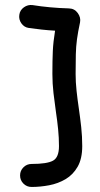

<svg xmlns="http://www.w3.org/2000/svg" viewBox="-20 -722 399 766"><path d="M57.1 -663.1Q59.6 -681.6 75.4 -692.9Q91.3 -704.1 109.9 -701.7Q143.1 -696.3 180.4 -692.9Q217.8 -689.5 254.9 -688.5Q277.3 -688 290.3 -669.9Q303.2 -651.9 299.3 -632.8Q291 -594.2 287.1 -565.2Q283.2 -536.1 282.5 -504.9Q281.7 -473.6 281.7 -427.2Q281.7 -394.5 285.4 -360.1Q289.1 -325.7 294.4 -290Q299.8 -252.9 304 -215.1Q308.1 -177.2 308.1 -139.2Q308.1 -88.9 289.8 -56.9Q271.5 -24.9 241.7 -7.3Q211.9 10.3 176.3 17.1Q140.6 23.9 106 23.9Q86.9 23.9 73.5 10.5Q60.1 -2.9 60.1 -22Q60.1 -41 73.5 -54.4Q86.9 -67.9 106 -67.9Q168 -67.9 191.7 -81.1Q215.3 -94.2 215.3 -139.2Q215.3 -171.9 211.9 -206.1Q208.5 -240.2 203.1 -275.9Q197.8 -312.5 193.4 -350.6Q189 -388.7 189 -427.2Q189 -481 190.7 -518.1Q192.4 -555.2 199.7 -599.6Q172.9 -601.1 146.2 -604Q119.6 -606.9 95.2 -610.4Q76.7 -612.8 65.4 -628.7Q54.2 -644.5 57.1 -663.1Z"/></svg>

Font: Mikhak Medium
Style: Regular
Weight: 500
Designer: Amin Abedi
Version: Version 3.3